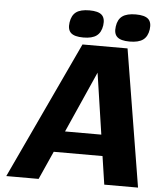

<svg xmlns="http://www.w3.org/2000/svg" viewBox="-59 -926 809 976"><g transform="rotate(5 346.0 -438.0)"><path d="M509.8 0 488.3 -144H239.3L174.8 0H9.8L337.4 -700.2H567.4L682.1 0ZM426.3 -564 287.6 -252H472.7ZM357.9 -876Q402.8 -876 420.9 -859.4Q439 -842.8 434.1 -806.2Q428.7 -769.5 406 -752.7Q383.3 -735.8 338.4 -735.8Q293 -735.8 274.9 -752.7Q256.8 -769.5 262.2 -806.2Q267.6 -842.8 290 -859.4Q312.5 -876 357.9 -876ZM594.2 -876Q639.6 -876 658 -859.4Q676.3 -842.8 671.4 -806.2Q666 -769.5 643.1 -752.7Q620.1 -735.8 574.2 -735.8Q529.3 -735.8 511 -752.7Q492.7 -769.5 498 -806.2Q502.9 -842.8 526.1 -859.4Q549.3 -876 594.2 -876Z"/></g></svg>

Font: Fivo Sans
Style: Italic
Weight: 700
Designer: Alexander Slobzheninov
Foundry: Alexander Slobzheninov
Version: 1.0